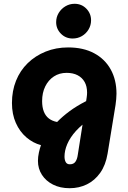

<svg xmlns="http://www.w3.org/2000/svg" viewBox="-20 -774 676 1012"><path d="M347 218Q297 218 259.5 199Q222 180 201 147.5Q180 115 180 74Q180 53 185 30Q190 7 196 -9Q154 -20 119 -50Q84 -80 63.5 -126Q43 -172 43 -231Q43 -295 64.5 -348.5Q86 -402 126 -441Q166 -480 220.5 -502Q275 -524 339 -524Q419 -524 476 -493.5Q533 -463 563.5 -408Q594 -353 594 -280Q594 -266 592.5 -251Q591 -236 589 -221L547 36Q537 96 508.5 136.5Q480 177 438.5 197.5Q397 218 347 218ZM348 92Q368 92 377.5 78.5Q387 65 390 42L415 -117Q396 -101 380.5 -84Q365 -67 353.5 -49.5Q342 -32 334.5 -14.5Q327 3 323.5 19.5Q320 36 320 51Q320 69 326.5 80.5Q333 92 348 92ZM281 -131Q308 -159 345.5 -187Q383 -215 434 -241L437 -261Q438 -268 438.5 -274Q439 -280 439 -286Q439 -319 426 -342Q413 -365 389 -377.5Q365 -390 331 -390Q293 -390 264 -371Q235 -352 218.5 -318.5Q202 -285 202 -241Q202 -209 211 -186Q220 -163 237.5 -149.5Q255 -136 281 -131ZM363 -571Q326 -571 301 -596.5Q276 -622 276 -657Q276 -684 289.5 -706Q303 -728 325 -741Q347 -754 373 -754Q410 -754 435 -728.5Q460 -703 460 -667Q460 -641 447 -619Q434 -597 412 -584Q390 -571 363 -571Z"/></svg>

Font: MuseoModerno
Style: Bold Italic
Weight: 700
Italic angle: -9°
Designer: Pablo Cosgaya, Héctor Gatti, Marcela Romero, and the Authors of The MuseoModerno Project.
Foundry: Omnibus-Type Team
Version: Version 1.003